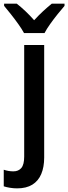

<svg xmlns="http://www.w3.org/2000/svg" viewBox="-60 -786 371 1046"><path d="M33.2 240.2Q13.2 240.2 -6.8 236.8Q-26.9 233.4 -39.6 229V138.7Q-26.4 143.1 -13.7 145.3Q-1 147.5 13.2 147.5Q40.5 147.5 56.2 129.2Q71.8 110.8 71.8 66.9V-541H180.7V72.3Q180.7 124 164.8 161.9Q148.9 199.7 116.2 220Q83.5 240.2 33.2 240.2ZM70.8 -606Q59.1 -627.9 40 -654.5Q21 -681.2 0.2 -707.5Q-20.5 -733.9 -37.6 -753.9V-766.1H31.2Q53.2 -749 78.1 -725.6Q103 -702.1 126 -675.8Q151.4 -703.6 174.8 -725.1Q198.2 -746.6 222.2 -766.1H291.5V-753.9Q274.9 -734.9 253.9 -708.7Q232.9 -682.6 213.6 -655.5Q194.3 -628.4 182.6 -606Z"/></svg>

Font: Open Sans SemiCondensed SemiBold
Style: Regular
Weight: 600
Width: 4
Designer: Monotype Design Team
Foundry: Monotype Imaging Inc.
Version: Version 3.000